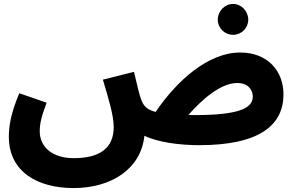

<svg xmlns="http://www.w3.org/2000/svg" viewBox="-20 -725 1507 976"><path d="M1165 -548C1207 -548 1242 -582 1242 -625C1242 -668 1207 -705 1165 -705C1122 -705 1087 -668 1087 -625C1087 -582 1122 -548 1165 -548ZM354 231C544 231 697 135 714 -35C784 -1 895 13 993 13C1302 13 1421 -91 1421 -245C1421 -366 1339 -458 1201 -458C1036 -458 877 -312 771 -156C724 -168 709 -189 698 -218C690 -238 679 -283 661 -360L503 -320C531 -225 558 -140 558 -79C558 25 491 79 355 79C244 79 182 20 182 -57C182 -99 191 -133 217 -203L78 -251C33 -144 25 -80 25 -30C25 149 172 231 354 231ZM1186 -303C1242 -303 1265 -267 1265 -234C1265 -178 1203 -140 971 -140C960 -140 949 -140 938 -141C1005 -217 1100 -303 1186 -303Z"/></svg>

Font: Noto Sans Arabic ExtBd
Style: Regular
Weight: 800
Designer: Monotype Design Team, Nadine Chahine, Nizar Qandah and Khaled Hosny
Foundry: Monotype Imaging Inc.
Version: Version 2.012